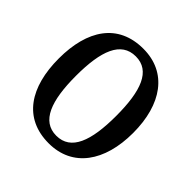

<svg xmlns="http://www.w3.org/2000/svg" viewBox="-189 -884 1054 1054"><g transform="rotate(45 337.5 -357.5)"><path d="M338 10C523 10 626 -137 626 -358C626 -580 523 -725 339 -725C143 -725 48 -580 48 -359C48 -137 143 10 338 10ZM338 -49C225 -49 182 -164 182 -358C182 -553 225 -666 339 -666C452 -666 494 -553 494 -358C494 -164 452 -49 338 -49Z"/></g></svg>

Font: Noto Serif Bengali Condensed
Style: Regular
Weight: 400
Width: 3
Designer: Juan Bruce, Universal Thirst, Indian Type Foundry and the Monotype Design Team.
Foundry: Monotype Imaging Inc.
Version: Version 2.003